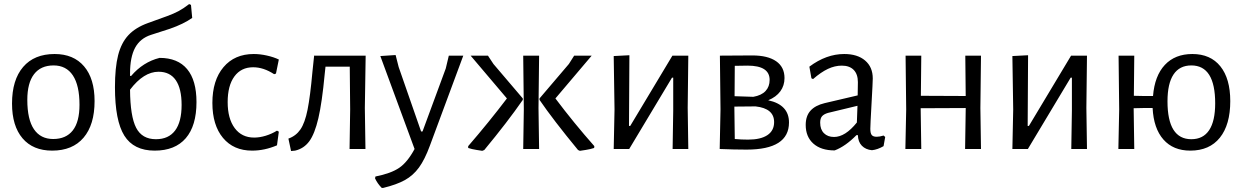

<svg xmlns="http://www.w3.org/2000/svg" viewBox="-20 -731 6098 942"><path d="M444 -235Q444 -119 390 -55.5Q336 8 236 8Q142 8 90.5 -52.5Q39 -113 39 -223Q39 -339 93.5 -402.5Q148 -466 248 -466Q341 -466 392.5 -405.5Q444 -345 444 -235ZM114 -241Q114 -145 146.5 -97Q179 -49 241 -49Q304 -49 337 -91Q370 -133 370 -217Q370 -312 337.5 -361Q305 -410 243 -410Q180 -410 147 -367Q114 -324 114 -241Z M944 -230Q944 -114 891.5 -53Q839 8 739 8Q636 8 590 -65.5Q544 -139 544 -303Q544 -399 559.5 -460Q575 -521 610 -558.5Q645 -596 706 -618L800 -652Q833 -664 857 -677Q881 -690 908 -711L917 -707L923 -643Q880 -613 814 -590L721 -560Q668 -543 643 -497Q618 -451 618 -370V-359L623 -358Q682 -427 763 -447Q852 -447 898 -392Q944 -337 944 -230ZM871 -216Q871 -296 842.5 -337.5Q814 -379 758 -379Q685 -379 618 -291Q619 -160 648 -104Q677 -48 745 -48Q807 -48 839 -90.5Q871 -133 871 -216Z M1348 -439 1334 -370 1325 -367Q1273 -401 1222 -401Q1163 -401 1130 -356Q1097 -311 1097 -230Q1097 -149 1131.5 -102.5Q1166 -56 1227 -56Q1254 -56 1283.5 -65Q1313 -74 1339 -90L1348 -85L1339 -18Q1278 8 1217 8Q1126 8 1074 -54.5Q1022 -117 1022 -226Q1022 -337 1076.5 -401.5Q1131 -466 1225 -466Q1256 -466 1289.5 -458.5Q1323 -451 1348 -439Z M1770 -201 1773 0H1695L1698 -194L1696 -404H1577L1573 -367Q1560 -228 1542 -151Q1524 -74 1497.5 -38Q1471 -2 1428 8L1408 10L1395 -51Q1432 -64 1454 -96Q1476 -128 1489 -193Q1502 -258 1513 -380L1521 -456L1520 -458H1774Z M1936 -402 2046 -86H2053L2167 -395L2182 -458H2253L2089 -16Q2064 52 2035.5 91Q2007 130 1966.5 152.5Q1926 175 1860 191H1853Q1832 170 1820 144L1822 135Q1898 120 1938.5 92.5Q1979 65 2014 0L1846 -456L1921 -461Z M2277 -5V-14Q2379 -132 2467 -248L2289 -458H2374L2401 -417L2545 -248V-241Q2471 -134 2356 5L2346 9Q2340 8 2317.5 4.5Q2295 1 2277 -5ZM2550 -194 2547 -458H2625L2622 -201L2625 0H2547ZM2816 5Q2694 -143 2627 -241V-248L2771 -417L2797 -458H2883L2705 -248Q2796 -127 2896 -14L2895 -5Q2877 1 2854.5 4.5Q2832 8 2825 9Z M2995 -194 2991 -456 3068 -460 3066 -113H3072L3279 -458H3357L3354 -202L3357 0H3280L3283 -189V-350H3277L3067 0H2991Z M3851 -130Q3851 3 3643 3Q3583 3 3511 0L3515 -194L3512 -458L3671 -459Q3747 -459 3788 -430.5Q3829 -402 3829 -348Q3829 -311 3808.5 -283Q3788 -255 3749 -239Q3851 -217 3851 -130ZM3648 -409Q3608 -409 3585 -408L3584 -259L3676 -256Q3716 -263 3736 -284.5Q3756 -306 3756 -339Q3756 -409 3648 -409ZM3778 -132Q3778 -199 3687 -209L3583 -208V-201L3585 -49Q3617 -46 3650 -46Q3712 -46 3745 -68Q3778 -90 3778 -132Z M4262 -346Q4262 -329 4256 -223Q4250 -117 4250 -99Q4250 -77 4257 -68.5Q4264 -60 4281 -60Q4296 -60 4315 -66L4323 -59L4315 -14Q4286 3 4258 6Q4227 3 4208.5 -16Q4190 -35 4189 -68H4182Q4128 -13 4075 7Q4008 7 3970.5 -26.5Q3933 -60 3933 -118Q3933 -162 3956.5 -188Q3980 -214 4026 -225L4188 -263L4189 -328Q4189 -367 4168.5 -388Q4148 -409 4110 -409Q4076 -409 4042 -393Q4008 -377 3969 -343L3961 -347L3951 -404Q4034 -466 4122 -466Q4187 -466 4224.5 -434Q4262 -402 4262 -346ZM4042 -177Q4022 -171 4013 -160.5Q4004 -150 4004 -129Q4004 -96 4022.5 -77.5Q4041 -59 4072 -59Q4127 -59 4184 -130L4187 -212Z M4790 -201 4793 0H4715L4718 -194V-201L4497 -200L4500 0H4422L4426 -194L4423 -458H4500L4498 -261L4718 -260L4716 -458H4793Z M4951 -194 4947 -456 5024 -460 5022 -113H5028L5235 -458H5313L5310 -202L5313 0H5236L5239 -189V-350H5233L5023 0H4947Z M6016 -235Q6016 -119 5965 -55.5Q5914 8 5820 8Q5736 8 5688 -46.5Q5640 -101 5635 -201H5588L5542 -200L5545 0H5467L5471 -194L5468 -458H5545L5543 -261L5591 -260H5637Q5645 -359 5695 -412.5Q5745 -466 5830 -466Q5919 -466 5967.5 -405.5Q6016 -345 6016 -235ZM5942 -224Q5942 -410 5825 -410Q5767 -410 5737.5 -365.5Q5708 -321 5708 -234Q5708 -48 5825 -48Q5883 -48 5912.5 -92.5Q5942 -137 5942 -224Z"/></svg>

Font: Alegreya Sans
Style: Regular
Weight: 400
Designer: Juan Pablo del Peral
Foundry: Huerta Tipografica
Version: Version 2.008; ttfautohint (v1.6)